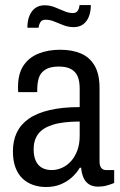

<svg xmlns="http://www.w3.org/2000/svg" viewBox="-20 -738 481 770"><path d="M164.4 12Q136.5 12 112.5 3.5Q88.5 -4.9 70.5 -21.9Q52.4 -38.9 42.1 -66Q31.8 -93 31.8 -131.2Q31.8 -173.8 47.5 -206.6Q63.3 -239.4 95.5 -261.9Q127.7 -284.5 178.8 -296.5Q229.9 -308.5 299.6 -308.5V-382.8Q299.6 -411.8 291.7 -431Q283.8 -450.2 265.4 -460.6Q247.1 -471.1 215.7 -471.1Q180.8 -471.1 161.4 -458.5Q142 -446 135.6 -425.2Q129.3 -404.4 129.3 -377.9V-368.4H53.3Q52.3 -373.4 52.3 -378.1Q52.3 -382.8 52.3 -389.3Q52.3 -443.1 74.6 -475.7Q96.9 -508.3 135.1 -523.4Q173.2 -538.5 221.1 -538.5Q270 -538.5 305.2 -523.2Q340.5 -507.8 359.8 -474.1Q379.2 -440.4 379.2 -384.9V-90.9Q379.2 -73 386.2 -64.5Q393.3 -56 405.4 -56H437.9V-4.1Q424.4 1.5 408.2 6Q392 10.5 373.6 10.5Q350.6 10.5 335.8 0.4Q321.1 -9.8 314.1 -27.1Q307.1 -44.5 305.4 -65.4H300Q286.5 -42.7 266.9 -25.5Q247.3 -8.4 221.9 1.8Q196.5 12 164.4 12ZM187.2 -56Q208.1 -56 228 -64.7Q247.9 -73.4 264 -90.7Q280.1 -108.1 289.9 -134Q299.6 -159.9 299.6 -193.9V-250.7Q231 -250.3 190.7 -237.4Q150.4 -224.6 132.6 -199.9Q114.9 -175.2 114.9 -139.7Q114.9 -111.8 123.5 -93Q132 -74.3 148.2 -65.2Q164.5 -56 187.2 -56ZM89.8 -626.8Q89.8 -654.2 97.9 -674.3Q106 -694.4 121.4 -705.6Q136.9 -716.8 158.6 -716.8Q180.2 -716.8 199.2 -709.2Q218.2 -701.7 236.7 -693.7Q255.2 -685.6 271.8 -685.6Q285.3 -685.6 291.4 -694.4Q297.4 -703.1 299 -717.7H344.3Q344.3 -690.8 336.2 -671Q328.2 -651.2 313 -640.2Q297.8 -629.2 275.5 -629.2Q255 -629.2 235.2 -636.6Q215.5 -643.9 198.2 -651.4Q181 -658.9 162.4 -658.9Q148.9 -658.9 142.8 -650.2Q136.7 -641.4 134.7 -626.8Z"/></svg>

Font: Archivo SemiBold Condensed
Style: Regular
Weight: 600
Width: 3
Version: Version 2.001